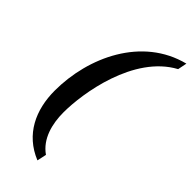

<svg xmlns="http://www.w3.org/2000/svg" viewBox="-282 -810 988 988"><g transform="rotate(45 211.5 -316.0)"><path d="M233 131 244 80C175 32 153 -55 153 -139C153 -277 203 -600 413 -713L423 -763C166 -698 42 -430 42 -186C42 -46 98 76 233 131Z"/></g></svg>

Font: Noto Serif Tamil Medium
Style: Italic
Weight: 500
Italic angle: -12°
Designer: Indian Type Foundry, Tom Grace, and the Monotype Design Team
Foundry: Monotype Imaging Inc.
Version: Version 2.003